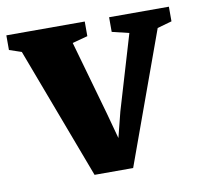

<svg xmlns="http://www.w3.org/2000/svg" viewBox="-76 -615 727 691"><g transform="rotate(-10 287.0 -269.0)"><path d="M215.5 6 34.5 -475 -10 -490V-543.5H276.5V-490L220.5 -475L297.5 -203.5L323 -109.5L346.5 -202.5L427.5 -475L365.5 -490V-543.5H584V-490L531 -475L356.5 6Z"/></g></svg>

Font: Merriweather 48pt Black
Style: Regular
Weight: 900
Version: Version 2.100